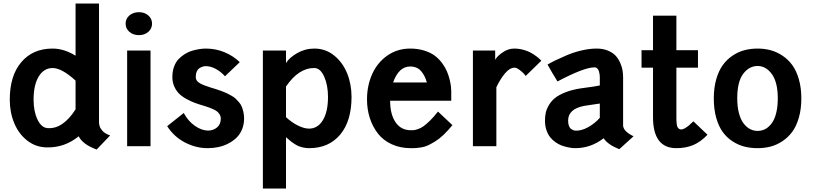

<svg xmlns="http://www.w3.org/2000/svg" viewBox="-20 -840 4676 1103"><path d="M251 6.8Q187.5 6.8 137.7 -31.5Q87.9 -69.8 62 -132.1Q36.1 -194.3 36.1 -267.1Q36.1 -405.3 102.5 -483.2Q168.9 -561 282.2 -561Q347.7 -561 414.1 -520V-819.8H548.8V-139.2Q549.3 -138.7 548.8 -136Q548.3 -133.3 549.6 -127.7Q550.8 -122.1 552.2 -115.7Q553.7 -109.4 558.6 -101.6Q563.5 -93.8 569.8 -86.9Q576.2 -80.1 587.4 -73.2Q598.6 -66.4 612.8 -62L535.2 19Q455.1 -10.3 432.1 -57.1Q352.1 8.3 251 6.8ZM252.9 -104Q340.8 -97.2 414.1 -211.9V-377Q335 -449.2 282.2 -449.2Q232.4 -449.2 202.6 -400.9Q172.9 -352.5 172.9 -267.1Q172.9 -200.7 195.1 -153.8Q217.3 -106.9 252.9 -104Z M710.4 -549.8H844.7V0H710.4ZM778.3 -770Q810.5 -770 832 -751.2Q853.5 -732.4 853.5 -704.1Q853.5 -675.8 832 -657Q810.5 -638.2 778.3 -638.2Q745.1 -638.2 723.4 -657Q701.7 -675.8 701.7 -704.1Q701.7 -732.4 723.4 -751.2Q745.1 -770 778.3 -770Z M1104.5 -397Q1104.5 -385.7 1110.8 -376.7Q1117.2 -367.7 1129.9 -360.8Q1142.6 -354 1155 -349.4Q1167.5 -344.7 1185.1 -338.9Q1189.5 -337.4 1191.4 -336.9Q1211.9 -330.6 1222.4 -327.4Q1232.9 -324.2 1252.2 -317.1Q1271.5 -310.1 1282 -304.9Q1292.5 -299.8 1308.3 -291Q1324.2 -282.2 1333.3 -273.7Q1342.3 -265.1 1353 -252.7Q1363.8 -240.2 1369.1 -226.8Q1374.5 -213.4 1378.4 -196Q1382.3 -178.7 1382.3 -159.2Q1382.3 -125.5 1370.6 -96.9Q1358.9 -68.4 1338.6 -48.8Q1318.4 -29.3 1291.5 -15.4Q1264.6 -1.5 1234.6 4.9Q1204.6 11.2 1172.4 11.2Q1106 11.2 1042.7 -21.5Q979.5 -54.2 940.4 -115.2L1035.6 -190.9Q1060.5 -144.5 1098.6 -117.7Q1136.7 -90.8 1174.3 -89.8Q1205.1 -89.8 1226.8 -107.9Q1248.5 -126 1248.5 -159.2Q1248.5 -171.4 1242.4 -181.6Q1236.3 -191.9 1228.3 -198.7Q1220.2 -205.6 1205.1 -212.4Q1189.9 -219.2 1179.9 -222.9Q1169.9 -226.6 1152.3 -231.9Q1122.1 -240.7 1100.1 -248.8Q1078.1 -256.8 1052 -271Q1025.9 -285.2 1009.3 -301.5Q992.7 -317.9 981.4 -342.5Q970.2 -367.2 970.2 -397Q970.2 -430.7 980.2 -457.8Q990.2 -484.9 1007.3 -502Q1024.4 -519 1044.4 -531.2Q1064.5 -543.5 1087.2 -549.6Q1109.9 -555.7 1127.9 -558.3Q1146 -561 1162.6 -561Q1219.2 -561 1269.8 -540Q1320.3 -519 1357.4 -482.9L1272.5 -401.9Q1248 -429.2 1218.8 -444.6Q1189.5 -460 1162.6 -460Q1153.8 -460 1145.3 -457.5Q1136.7 -455.1 1126.7 -449Q1116.7 -442.9 1110.6 -429.4Q1104.5 -416 1104.5 -397Z M1623 243.2H1490.2V-549.8H1623V-478Q1642.1 -508.8 1687.3 -534.9Q1732.4 -561 1786.1 -561Q1849.6 -561 1898.9 -521.7Q1948.2 -482.4 1973.9 -419.4Q1999.5 -356.4 1999.5 -283.2Q1999.5 -144.5 1934.3 -66.7Q1869.1 11.2 1755.4 11.2Q1739.3 11.2 1723.6 7.8Q1708 4.4 1697.3 0.2Q1686.5 -3.9 1673.6 -12.2Q1660.6 -20.5 1654.5 -25.1Q1648.4 -29.8 1637 -39.8Q1625.5 -49.8 1623 -51.8ZM1786.1 -449.2Q1695.8 -450.2 1623 -342.8V-167Q1654.8 -137.2 1690.9 -119.1Q1727.1 -101.1 1755.4 -101.1Q1805.2 -101.1 1834.7 -149.4Q1864.3 -197.8 1864.3 -283.2Q1864.3 -350.1 1842.5 -399.4Q1820.8 -448.7 1786.1 -449.2Z M2088.4 -269Q2088.4 -348.6 2118.4 -415Q2148.4 -481.4 2205.8 -521.2Q2263.2 -561 2336.4 -561Q2380.9 -561 2417.7 -549.3Q2454.6 -537.6 2478.5 -519.5Q2502.4 -501.5 2520.5 -476.6Q2538.6 -451.7 2548.1 -428.7Q2557.6 -405.8 2563.5 -381.1Q2569.3 -356.4 2570.8 -341.6Q2572.3 -326.7 2572.3 -314.9V-261.2H2221.2Q2221.2 -183.6 2252.4 -137.7Q2283.7 -91.8 2340.3 -91.8Q2351.6 -91.8 2357.7 -92.3Q2363.8 -92.8 2380.4 -98.1Q2397 -103.5 2411.6 -113.8Q2426.3 -124 2449.2 -146Q2472.2 -168 2496.1 -199.2L2579.1 -121.1Q2553.2 -89.4 2528.1 -65.4Q2502.9 -41.5 2480 -27.6Q2457 -13.7 2439.2 -5.1Q2421.4 3.4 2401.1 6.6Q2380.9 9.8 2370.8 10.5Q2360.8 11.2 2344.7 11.2Q2343.8 11.2 2343.3 11.2Q2342.8 11.2 2341.8 11.2Q2340.8 11.2 2340.3 11.2Q2279.3 11.2 2230.5 -11.2Q2181.6 -33.7 2151.1 -72.8Q2120.6 -111.8 2104.5 -161.9Q2088.4 -211.9 2088.4 -269ZM2336.4 -458Q2271 -458 2238.3 -366.2H2432.1Q2421.9 -405.3 2398.9 -431.6Q2376 -458 2336.4 -458Z M2696.8 -549.8H2824.7V-496.1Q2834 -515.6 2866.5 -538.3Q2898.9 -561 2933.6 -561Q2960.4 -561 2986.6 -554Q3012.7 -546.9 3030.5 -536.6Q3048.3 -526.4 3062.3 -515.9Q3076.2 -505.4 3083 -498L3089.8 -491.2L3000 -403.8Q2996.1 -409.2 2989.3 -417Q2982.4 -424.8 2965.3 -438Q2948.2 -451.2 2936.5 -451.2Q2908.2 -451.2 2880.9 -418.2Q2853.5 -385.3 2831.5 -338.9V0H2696.8Z M3182.6 -372.1Q3166.5 -397.9 3152.3 -422.1Q3138.2 -446.3 3131.8 -458L3125.5 -469.2Q3146.5 -481.4 3169.9 -492.9Q3193.4 -504.4 3234.4 -522Q3275.4 -539.6 3321.3 -550.3Q3367.2 -561 3407.7 -561Q3444.8 -561 3473.4 -548.8Q3502 -536.6 3517.8 -518.8Q3533.7 -501 3543.7 -477.3Q3553.7 -453.6 3556.6 -434.3Q3559.6 -415 3559.6 -396V-119.1Q3559.6 -116.7 3559.8 -114.3Q3560.1 -111.8 3563.2 -104.2Q3566.4 -96.7 3572 -90.1Q3577.6 -83.5 3590.1 -74.2Q3602.5 -64.9 3619.6 -57.1L3537.6 17.1Q3471.2 -9.3 3447.8 -45.9Q3374.5 11.2 3283.7 11.2Q3276.4 11.2 3266.4 10.3Q3256.3 9.3 3239 5.4Q3221.7 1.5 3205.3 -4.6Q3189 -10.7 3171.4 -22.9Q3153.8 -35.2 3140.9 -51.3Q3127.9 -67.4 3119.4 -92Q3110.8 -116.7 3110.8 -147Q3110.8 -171.4 3115.2 -192.1Q3119.6 -212.9 3133.3 -236.3Q3147 -259.8 3169.2 -277.6Q3191.4 -295.4 3230.2 -310.5Q3269 -325.7 3320.8 -333Q3407.2 -344.2 3425.8 -349.1V-396Q3425.8 -403.3 3424.8 -411.6Q3423.8 -419.9 3420.9 -429.9Q3418 -439.9 3411.4 -446.5Q3404.8 -453.1 3395.5 -453.1Q3335.9 -453.1 3182.6 -372.1ZM3282.7 -89.8Q3317.9 -86.9 3357.4 -108.6Q3397 -130.4 3425.8 -163.1V-245.1Q3414.6 -242.7 3368.7 -236.8L3336.9 -231.9Q3243.7 -214.4 3243.7 -147Q3243.7 -129.9 3248.3 -117.4Q3252.9 -105 3260.5 -99.6Q3268.1 -94.2 3272.9 -92.3Q3277.8 -90.3 3282.7 -89.8Z M3665.5 -451.2V-551.8H3731.4V-750H3865.7V-551.8H3989.7V-451.2H3865.7V-167Q3865.7 -150.9 3866 -144.3Q3866.2 -137.7 3867.9 -125.2Q3869.6 -112.8 3874.3 -106.2Q3878.9 -99.6 3886.7 -97.2Q3910.2 -89.8 3963.4 -143.1L4044.4 -65.9Q4004.9 -24.4 3962.2 -6.6Q3919.4 11.2 3865.7 11.2Q3731.4 11.2 3731.4 -167V-451.2Z M4080.6 -274.9Q4080.6 -335.9 4094.7 -385Q4108.9 -434.1 4132.6 -466.6Q4156.2 -499 4189 -520.8Q4221.7 -542.5 4257.3 -551.8Q4293 -561 4332.5 -561Q4371.6 -561 4407 -551.5Q4442.4 -542 4475.1 -520.3Q4507.8 -498.5 4531.5 -466.1Q4555.2 -433.6 4569.3 -384.5Q4583.5 -335.4 4583.5 -274.9Q4583.5 -213.4 4569.3 -164.3Q4555.2 -115.2 4531.5 -83Q4507.8 -50.8 4475.1 -29.1Q4442.4 -7.3 4407 2Q4371.6 11.2 4332.5 11.2Q4293 11.2 4257.6 2.4Q4222.2 -6.3 4189.2 -27.6Q4156.2 -48.8 4132.6 -80.8Q4108.9 -112.8 4094.7 -162.6Q4080.6 -212.4 4080.6 -274.9ZM4448.2 -274.9Q4448.2 -367.2 4414.3 -414.1Q4380.4 -460.9 4332.5 -460.9Q4283.2 -460.9 4249.3 -415.5Q4215.3 -370.1 4215.3 -274.9Q4215.3 -226.6 4225.3 -189.2Q4235.4 -151.9 4252.2 -130.4Q4269 -108.9 4289.3 -98.4Q4309.6 -87.9 4332.5 -87.9Q4350.1 -87.9 4366.5 -94Q4382.8 -100.1 4397.9 -114.3Q4413.1 -128.4 4424.1 -149.4Q4435.1 -170.4 4441.7 -202.6Q4448.2 -234.9 4448.2 -274.9Z"/></svg>

Font: Junction Bold
Style: Bold
Weight: 700
Designer: Caroline Hadilaksono
Foundry: Caroline Hadilaksono
Version: Version 001.001